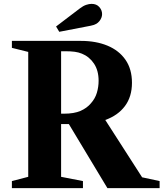

<svg xmlns="http://www.w3.org/2000/svg" viewBox="-20 -973 846 993"><path d="M41.5 0V-36.5L126 -58.5V-704.5L41.5 -725.5V-761.5H398.5Q476.5 -761.5 536 -736.8Q595.5 -712 629 -663.8Q662.5 -615.5 662.5 -545Q662.5 -473 626.2 -424.5Q590 -376 524.5 -352.5L715 -56L805.5 -36.5V0H535.5L336 -331.5H296V-58.5L409 -36.5V0ZM296 -385H310Q363.5 -385 396.5 -399.5Q429.5 -414 450 -438.5Q472 -463 481 -493.2Q490 -523.5 490 -555Q490 -608.5 466 -644.2Q442 -680 403.5 -695.5Q386.5 -702.5 366.8 -705.2Q347 -708 316.5 -708H296ZM286.5 -808.5 270 -836 393 -929.5Q410 -942.5 425.5 -947.8Q441 -953 453.5 -953Q479 -953 493.5 -936.8Q508 -920.5 508 -900Q508 -881.5 494.2 -863.8Q480.5 -846 449.5 -840Z"/></svg>

Font: Libre Caslon Text
Style: Regular
Weight: 400
Designer: Pablo Impallari, Rodrigo Fuenzalida, Katja Schimmel
Foundry: Pablo Impallari, Rodrigo Fuenzalida
Version: Version 2.000